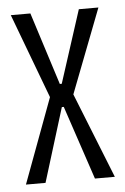

<svg xmlns="http://www.w3.org/2000/svg" viewBox="-44 -562 389 596"><g transform="rotate(-5 150.5 -264.0)"><path d="M13 0 111 -264 12 -528H73L145 -302H151L224 -528H285L184 -266L290 0H228L151 -230H145L74 0Z"/></g></svg>

Font: Bricolage Grotesque 72pt Condensed ExtraLight
Style: Regular
Weight: 250
Width: 3
Designer: Mathieu Triay
Foundry: Atelier Triay
Version: Version 1.001;gftools[0.9.33.dev8+g029e19f]